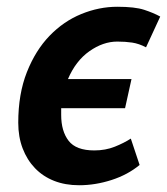

<svg xmlns="http://www.w3.org/2000/svg" viewBox="-20 -534 494 568"><path d="M393 -46Q358 -17 310 -1.5Q262 14 214 14Q173 14 140 1Q107 -12 83.5 -36.5Q60 -61 47 -95Q34 -129 34 -171Q34 -256 59.5 -320.5Q85 -385 126.5 -428Q168 -471 220.5 -492.5Q273 -514 327 -514Q379 -514 406.5 -505Q434 -496 454 -485L412 -394Q391 -405 371 -408Q351 -411 327 -411Q285 -411 244.5 -382.5Q204 -354 181 -300H369L350 -214H161V-194Q161 -146 183 -117.5Q205 -89 259 -89Q292 -89 319.5 -100Q347 -111 367 -124Z"/></svg>

Font: PT Sans
Style: Bold Italic
Weight: 700
Italic angle: -12°
Designer: A.Korolkova, O.Umpeleva, V.Yefimov
Foundry: ParaType Ltd
Version: Version 2.003W OFL